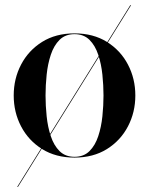

<svg xmlns="http://www.w3.org/2000/svg" viewBox="-20 -599 576 742"><path d="M33 -230Q33 -295 61.6 -349.6Q90.1 -404.1 142.8 -437.1Q195.5 -470 268 -470Q340.5 -470 393.2 -437.1Q445.9 -404.1 474.4 -349.6Q503 -295 503 -230Q503 -165 474.4 -110.4Q445.9 -55.9 393.2 -22.9Q340.5 10 268 10Q195.5 10 142.8 -22.9Q90.1 -55.9 61.6 -110.4Q33 -165 33 -230ZM156 -230Q156 -191 160.3 -149.5Q164.6 -108 176.4 -72.5Q188.1 -37 210.2 -15Q232.4 7 268 7Q303.6 7 325.8 -15Q347.9 -37 359.6 -72.5Q371.4 -108 375.7 -149.5Q380 -191 380 -230Q380 -269 375.7 -310.5Q371.4 -352 359.6 -387.5Q347.9 -423 325.8 -445Q303.6 -467 268 -467Q232.4 -467 210.2 -445Q188.1 -423 176.4 -387.5Q164.6 -352 160.3 -310.5Q156 -269 156 -230ZM483.4 -578.8H486.4L49.4 123.2H46.4Z"/></svg>

Font: Bodoni* 72 Medium
Style: Regular
Weight: 500
Version: Version 1.002; ttfautohint (v0.97) -l 8 -r 50 -G 200 -x 14 -